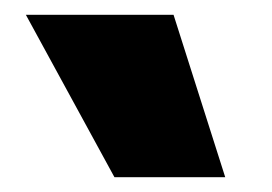

<svg xmlns="http://www.w3.org/2000/svg" viewBox="-20 -810 368 260"><path d="M135 -570 15 -790H215L285 -570Z"/></svg>

Font: M PLUS 1 Thin ExtraBold
Style: Regular
Weight: 800
Version: Version 1.001